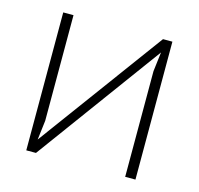

<svg xmlns="http://www.w3.org/2000/svg" viewBox="-77 -551 654 632"><g transform="rotate(15 250.0 -235.0)"><path d="M436 -470H404L91 -44L99 -110V-470H64V0H97L409 -426L401 -360V0H436Z"/></g></svg>

Font: Kreadon Extra Light
Style: Regular
Weight: 200
Designer: kohakuno
Foundry: StudioGnu
Version: Version 1.000;Glyphs 3.1.2 (3151)